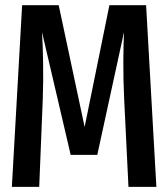

<svg xmlns="http://www.w3.org/2000/svg" viewBox="-20 -728 655 748"><path d="M549.2 -707.7 589.2 0H480.5L463.6 -344.6Q460 -422.1 460.5 -489.5Q461 -556.9 463.1 -603.1L359 -124.6H255.4L143.6 -603.1Q146.7 -559 147.9 -488.2Q149.2 -417.4 146.7 -343.6L132.8 0H26.2L66.2 -707.7H208.7L309.7 -233.3L406.2 -707.7Z"/></svg>

Font: Fira Code Medium
Style: Regular
Weight: 500
Designer: Carrois Corporate, Edenspiekermann AG, Nikita Prokopov
Foundry: Carrois Corporate, Edenspiekermann AG, Nikita Prokopov
Version: Version 6.002